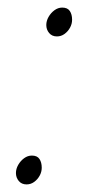

<svg xmlns="http://www.w3.org/2000/svg" viewBox="-20 -474 242 506"><path d="M130 -378Q117 -378 109.5 -387Q102 -396 102 -408Q102 -419 108 -429.5Q114 -440 123.5 -447Q133 -454 144 -454Q158 -454 164 -445Q170 -436 170 -422Q170 -411 164.5 -401Q159 -391 150 -384.5Q141 -378 130 -378ZM50 12Q37 12 29.5 3Q22 -6 22 -18Q22 -29 28 -39.5Q34 -50 43.5 -57Q53 -64 64 -64Q78 -64 84 -55Q90 -46 90 -32Q90 -21 84.5 -11Q79 -1 70 5.5Q61 12 50 12Z"/></svg>

Font: Source Sans 3 ExtraLight
Style: Italic
Weight: 250
Italic angle: -11°
Designer: Paul D. Hunt
Foundry: Adobe
Version: Version 3.046;hotconv 1.0.118;makeotfexe 2.5.65603